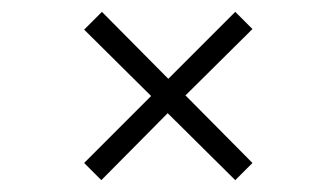

<svg xmlns="http://www.w3.org/2000/svg" viewBox="-20 -304 540 324"><path d="M263 -113 151 0 122 -29 235 -142 122 -254 152 -284 264 -171 377 -284 406 -255 293 -143 406 -29 377 0Z"/></svg>

Font: Josefin Slab
Style: Regular
Weight: 400
Designer: Santiago Orozco
Foundry: Typemade
Version: Version 2.000